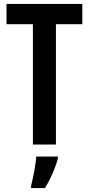

<svg xmlns="http://www.w3.org/2000/svg" viewBox="-20 -734 451 975"><path d="M264 0V-611H398V-714H13V-611H147V0ZM274 71V61H164C162 101 147 174 138 209V221H208C235 179 260 122 274 71Z"/></svg>

Font: Noto Sans Myanmar UI ExtraCondensed SemiBold
Style: Regular
Weight: 600
Width: 2
Designer: Monotype Design Team
Foundry: Monotype Imaging Inc.
Version: Version 2.103